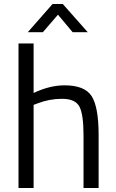

<svg xmlns="http://www.w3.org/2000/svg" viewBox="-20 -934 577 954"><path d="M147 0H72V-718H147V-472Q227 -510 301 -510Q401 -510 435.5 -456Q470 -402 470 -264V0H395V-262Q395 -366 374.5 -404.5Q354 -443 288 -443Q225 -443 166 -420L147 -413ZM118 -774 241 -914H292L416 -774H341L268 -861L193 -774Z"/></svg>

Font: Titillium Web
Style: Regular
Weight: 400
Version: Version 1.001;PS 57.000;hotconv 1.0.70;makeotf.lib2.5.55311